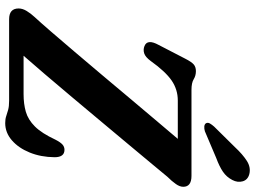

<svg xmlns="http://www.w3.org/2000/svg" viewBox="-141 -823 979 737"><g transform="rotate(90 348.5 -454.5)"><path d="M366.5 0H54Q12.5 0 12.5 -36.5Q12.5 -51.5 22 -67.2Q31.5 -83 45.5 -98Q65 -119 99.8 -159.2Q134.5 -199.5 178.8 -251.5Q223 -303.5 270.8 -360.2Q318.5 -417 364.5 -471.8Q410.5 -526.5 449.2 -572.2Q488 -618 513 -647.5H366Q323.5 -647.5 289 -623.8Q254.5 -600 214.5 -544Q199 -523 184.8 -518.5Q170.5 -514 157 -519.5Q128.5 -530.5 152.5 -574L205.5 -676.5Q217.5 -700 227.2 -708.5Q237 -717 253 -717Q270.5 -717 284.2 -708.5Q298 -700 325 -700H655Q697 -700 697 -668.5Q697 -655 686.2 -639.8Q675.5 -624.5 658.5 -607.5Q644 -590 612.5 -552Q581 -514 538.5 -463.2Q496 -412.5 448.2 -355.2Q400.5 -298 353.2 -241.8Q306 -185.5 264.5 -137Q223 -88.5 194 -55.5H341.5Q379 -55.5 409.2 -64.2Q439.5 -73 465.5 -99Q491.5 -125 516 -177.5Q526 -197 534.8 -204.8Q543.5 -212.5 555 -212.5Q583.5 -212.5 583.5 -174.5Q583 -122 565.5 -79Q548 -36 518.5 -10.5Q489 15 452.5 15Q437 15 426 11.2Q415 7.5 401.8 3.8Q388.5 0 366.5 0ZM545 -867Q572.5 -896.5 597.5 -912.5Q622.5 -928.5 648.5 -922Q670.5 -916 676 -896.5Q681.5 -877 671 -857Q659.5 -834.5 639.2 -820.8Q619 -807 586.5 -795L484 -751.5Q474.5 -748.5 465.5 -749.2Q456.5 -750 453 -756Q449.5 -763 454 -770.8Q458.5 -778.5 466 -787Z"/></g></svg>

Font: Fraunces 9pt S050 SemiBold
Style: Italic
Weight: 600
Italic angle: -16°
Version: Version 1.000; ttfautohint (v1.8.3)